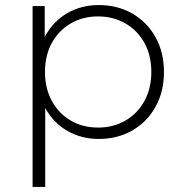

<svg xmlns="http://www.w3.org/2000/svg" viewBox="-20 -546 724 760"><path d="M371 4Q302 4 246.5 -28Q191 -60 158.5 -119.5Q126 -179 126 -261Q126 -343 158.5 -402.5Q191 -462 246.5 -494Q302 -526 371 -526Q445 -526 503.5 -492.5Q562 -459 595.5 -399Q629 -339 629 -261Q629 -183 595.5 -123Q562 -63 503.5 -29.5Q445 4 371 4ZM109 194V-522H157V-351L149 -260L159 -169V194ZM368 -41Q428 -41 476 -68.5Q524 -96 551.5 -146Q579 -196 579 -261Q579 -327 551.5 -376.5Q524 -426 476 -453.5Q428 -481 368 -481Q308 -481 260.5 -453.5Q213 -426 185.5 -376.5Q158 -327 158 -261Q158 -196 185.5 -146Q213 -96 260.5 -68.5Q308 -41 368 -41Z"/></svg>

Font: Modern
Style: Regular
Weight: 300
Designer: Julieta Ulanovsky
Foundry: Julieta Ulanovsky
Version: Version 8.000